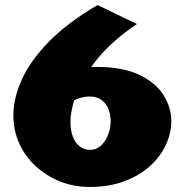

<svg xmlns="http://www.w3.org/2000/svg" viewBox="-20 -730 724 760"><path d="M335 10Q273 10 218.5 -11.5Q164 -33 122 -71.5Q80 -110 56.5 -161.5Q33 -213 33 -274Q33 -341 66 -414.5Q99 -488 172 -563.5Q245 -639 366 -710L522 -635Q427 -571 369 -501Q311 -431 285 -364.5Q259 -298 259 -246Q259 -214 268.5 -189Q278 -164 295.5 -150.5Q313 -137 337 -137Q362 -137 380 -154Q398 -171 408 -197Q418 -223 418 -250Q418 -275 409.5 -297.5Q401 -320 382.5 -334Q364 -348 334 -348Q293 -348 243.5 -317Q194 -286 150 -224L122 -429Q184 -446 246 -455.5Q308 -465 365 -465Q466 -465 531 -434Q596 -403 627 -354Q658 -305 658 -250Q658 -203 636.5 -156.5Q615 -110 573.5 -72.5Q532 -35 472 -12.5Q412 10 335 10Z"/></svg>

Font: Marhey Light
Style: Regular
Weight: 300
Designer: Nur Syamsi & Bustanul Arifin
Foundry: Namelatype
Version: Version 1.000